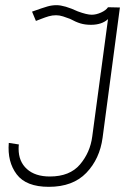

<svg xmlns="http://www.w3.org/2000/svg" viewBox="-20 -717 539 743"><path d="M14 -164 53 -158Q52 -152 52 -141Q52 -92 84 -63Q116 -34 173 -34Q250 -34 289.5 -80.5Q329 -127 337 -189L398 -643Q374 -621 332 -621Q309 -621 291 -626.5Q273 -632 251 -644Q238 -649 224 -653.5Q210 -658 197 -658Q182 -658 168.5 -654Q155 -650 141 -644.5Q127 -639 119 -636L104 -672Q146 -687 163.5 -692Q181 -697 199 -697Q229 -697 281 -673Q316 -660 335 -660Q352 -660 371 -668.5Q390 -677 398 -689L444 -688L377 -184Q366 -102 314 -48Q262 6 169 6Q81 6 44.5 -42.5Q8 -91 14 -164Z"/></svg>

Font: Bellota Light
Style: Italic
Weight: 300
Italic angle: -7.5°
Designer: Kemie Guaida
Foundry: Kemie Guaida
Version: Version 4.001